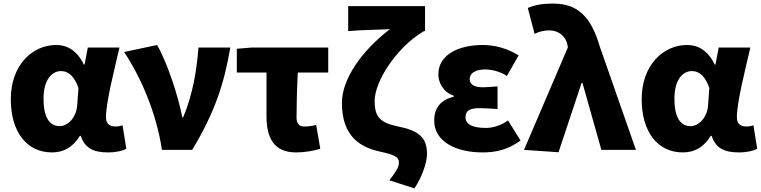

<svg xmlns="http://www.w3.org/2000/svg" viewBox="-20 -833 4231 1067"><path d="M269 14C335 14 386 -16 424 -78H429C451 -10 499 14 580 14C627 14 661 5 682 -6L661 -137C648 -132 635 -130 624 -130C592 -130 569 -142 569 -181C569 -265 614 -439 644 -569H468L450 -474H446C409 -551 355 -583 292 -583C160 -583 40 -471 40 -282C40 -98 130 14 269 14ZM312 -132C257 -132 222 -177 222 -285C222 -394 271 -438 319 -438C365 -438 394 -404 416 -345L409 -248C405 -183 359 -132 312 -132Z M880 0H1048C1175 -211 1225 -367 1260 -569H1083C1073 -441 1051 -307 998 -181H993C971 -297 911 -482 853 -583L670 -544C761 -406 848 -211 880 0Z M1625 14C1677 14 1721 5 1760 -6L1737 -139C1711 -132 1693 -130 1672 -130C1646 -130 1628 -141 1628 -180C1628 -242 1630 -335 1635 -430H1804V-569H1381L1296 -562V-430H1461V-187C1461 -67 1502 14 1625 14Z M2283 214C2333 139 2353 61 2353 22C2353 -67 2309 -107 2193 -130C2091 -151 2062 -184 2062 -272C2062 -381 2184 -571 2336 -660H2342V-799H1915V-660C1984 -667 2102 -668 2147 -671C1985 -547 1880 -390 1880 -261C1880 -73 1985 -14 2090 9C2175 28 2197 40 2197 70C2197 100 2176 126 2144 169Z M2662 14C2733 14 2799 1 2873 -52L2803 -164C2761 -132 2712 -122 2680 -122C2605 -122 2567 -143 2567 -181C2567 -218 2591 -232 2646 -232C2677 -232 2712 -229 2745 -227V-353C2719 -351 2688 -348 2664 -348C2616 -348 2590 -363 2590 -394C2590 -426 2623 -447 2674 -447C2716 -447 2760 -435 2797 -411L2862 -525C2805 -562 2732 -583 2664 -583C2534 -583 2416 -533 2416 -419C2416 -374 2444 -320 2502 -301V-296C2434 -279 2393 -238 2393 -163C2393 -45 2515 14 2662 14Z M3084 13 3212 -372H3217L3322 0H3514L3313 -575C3264 -742 3189 -813 3055 -813C2984 -813 2952 -804 2913 -789L2951 -645C2978 -657 2998 -664 3034 -664C3079 -664 3122 -637 3133 -585L3136 -570L2892 0Z M3775 14C3841 14 3892 -16 3930 -78H3935C3957 -10 4005 14 4086 14C4133 14 4167 5 4188 -6L4167 -137C4154 -132 4141 -130 4130 -130C4098 -130 4075 -142 4075 -181C4075 -265 4120 -439 4150 -569H3974L3956 -474H3952C3915 -551 3861 -583 3798 -583C3666 -583 3546 -471 3546 -282C3546 -98 3636 14 3775 14ZM3818 -132C3763 -132 3728 -177 3728 -285C3728 -394 3777 -438 3825 -438C3871 -438 3900 -404 3922 -345L3915 -248C3911 -183 3865 -132 3818 -132Z"/></svg>

Font: Noto Sans Korean Black
Style: Bold
Weight: 900
Designer: Ryoko NISHIZUKA (kana & ideographs); Paul D. Hunt (Latin, Greek & Cyrillic); Wenlong ZHANG (bopomofo); Sandoll Communica
Foundry: Adobe Systems Incorporated
Version: Version 1.000;PS 1;hotconv 1.0.78;makeotf.lib2.5.61930